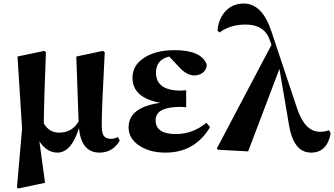

<svg xmlns="http://www.w3.org/2000/svg" viewBox="-20 -847 1892 1087"><path d="M658 -51Q618 17 544 17Q440 17 427 -122Q384 17 305 17Q245 17 203 -47L235 188L84 220L76 214L105 -119L79 -527L231 -559L240 -551Q229 -278 228 -148Q259 -96 315 -96Q387 -96 425 -159L412 -527L563 -559L573 -551Q555 -214 556 -135Q556 -92 569 -76Q581 -61 608 -61Q629 -61 647 -71Z M1169 -127Q1083 17 917 17Q829 17 771 -21Q708 -61 708 -126Q708 -240 888 -265Q730 -293 730 -407Q730 -477 796 -520Q862 -563 968 -563Q1119 -563 1150 -483Q1152 -457 1131 -438Q1111 -420 1079 -420Q1038 -420 995 -466L938 -527Q863 -509 863 -436Q863 -334 1004 -334Q1014 -334 1034 -336V-240Q1012 -242 1003 -242Q861 -242 861 -167Q861 -88 975 -88Q1071 -88 1149 -152Z M1852 -93Q1833 17 1741 17Q1640 17 1615 -146L1562 -457L1385 10L1214 1L1208 -7L1517 -593L1507 -621Q1477 -708 1370 -708Q1285 -708 1222 -663L1211 -675Q1219 -747 1261 -788Q1301 -827 1360 -827Q1465 -827 1517 -668L1662 -233Q1706 -101 1791 -101Q1823 -101 1842 -110Z"/></svg>

Font: Source Han Serif CN Heavy
Style: Regular
Weight: 900
Designer: Ryoko NISHIZUKA  (kana & ideographs); Frank Grießhammer (Latin, Greek & Cyrillic); Wenlong ZHANG  (bopomofo); Sandoll Co
Foundry: Adobe Systems Incorporated
Version: Version 1.000;PS 1;hotconv 16.6.53;makeotf.lib2.5.65590